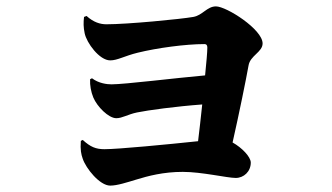

<svg xmlns="http://www.w3.org/2000/svg" viewBox="-20 -574 1040 601"><path d="M243 -521C241 -503 241 -489 245 -470C251 -440 291 -385 325 -385C348 -385 370 -399 411 -409C472 -424 561 -436 620 -436C626 -436 629 -433 629 -425C629 -411 626 -378 622 -338C531 -330 370 -310 329 -310C315 -310 289 -313 268 -329L262 -326C261 -307 265 -286 272 -269C284 -240 320 -204 344 -204C363 -204 380 -216 409 -222C443 -229 531 -241 613 -247C609 -207 604 -166 600 -132C505 -122 350 -107 307 -107C280 -107 263 -114 239 -136L233 -133C231 -105 234 -91 239 -77C249 -47 292 7 325 7C347 7 377 -3 407 -12C443 -23 491 -36 552 -36C612 -36 691 -17 718 -17C743 -17 765 -37 765 -65C765 -83 737 -112 708 -128C728 -216 750 -324 758 -369C763 -400 802 -411 802 -438C802 -482 689 -554 656 -554C628 -554 614 -526 585 -521C545 -514 379 -498 313 -498C294 -498 273 -504 251 -524Z"/></svg>

Font: Noto Serif KR Black
Style: Regular
Weight: 900
Version: Version 1.001;PS 1.001;hotconv 16.6.54;makeotf.lib2.5.65590